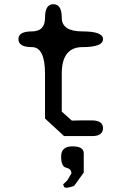

<svg xmlns="http://www.w3.org/2000/svg" viewBox="-20 -650 590 917"><path d="M374 -425Q275 -425 275 -298V-117L323 -74Q344 -75 368 -75Q392 -75 419 -75Q472 -75 472 -38Q472 0 419 0H286L195 -84V-298Q195 -425 132 -425Q68 -425 68 -463Q68 -500 132 -500Q195 -500 195 -565Q195 -630 235 -630Q275 -630 275 -565Q275 -500 374 -500Q472 -500 472 -463Q472 -425 374 -425ZM286 242Q280 231 283 229L302 211L321 178Q321 157 297 151Q272 147 272 97Q272 49 326 49Q380 49 380 82V174L334 238Q291 253 286 242Z"/></svg>

Font: Syne Mono
Style: Regular
Weight: 400
Monospace: yes
Designer: Lucas Descroix
Foundry: Bonjour Monde
Version: Version 2.000; ttfautohint (v1.8.3)